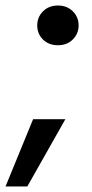

<svg xmlns="http://www.w3.org/2000/svg" viewBox="-53 -554 333 696"><path d="M157 -390Q124 -390 103 -410.5Q82 -431 82 -462Q82 -492 103 -513Q124 -534 157 -534Q190 -534 211 -513Q232 -492 232 -462Q232 -432 211 -411Q190 -390 157 -390ZM-33 122 67 -122H184L46 122Z"/></svg>

Font: DM Sans 10pt SemiBold
Style: Italic
Weight: 600
Italic angle: -10°
Version: Version 4.004;gftools[0.9.30]